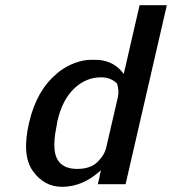

<svg xmlns="http://www.w3.org/2000/svg" viewBox="-20 -710 663 740"><path d="M199 -426H198Q252 -471 317 -479Q341 -480 362 -479Q422 -473 457 -425L518 -690H623L464 0H357L364 -30V-32Q365 -35 365 -37L369 -54Q300 10 219 10Q150 10 106.5 -51Q63 -112 92 -237Q121 -362 199 -426ZM201 -242 198 -224Q187 -171 190 -137Q196 -59 278 -59Q329 -59 356.5 -86.5Q384 -114 390 -144Q398 -179 413 -243.5Q428 -308 434 -334Q440 -361 431 -388Q407 -412 370 -412Q310 -412 264.5 -367.5Q219 -323 201 -242Z"/></svg>

Font: Coval
Style: Medium Italic
Weight: 500
Foundry: Context Ltd
Version: Version 001.000